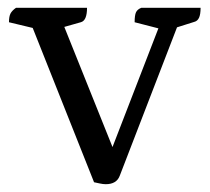

<svg xmlns="http://www.w3.org/2000/svg" viewBox="-20 -463 537 492"><path d="M251 9Q244 9 235 7Q226 5 221 4L60 -401L78 -388L3 -406Q3 -421 7 -428.5Q11 -436 21 -443H203Q203 -410 187 -406L127 -389L140 -406L280 -57H257L390 -401L395 -388L325 -406Q325 -424 328.5 -431.5Q332 -439 342 -443H494Q494 -426 490 -417.5Q486 -409 478 -407L421 -389L439 -407L287 -13Q279 9 251 9Z"/></svg>

Font: Pitagon Serif
Style: Regular
Weight: 400
Designer: Travis Tran
Foundry: Pitagon
Version: Version 1.000;gftools[0.9.26]